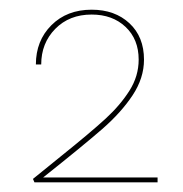

<svg xmlns="http://www.w3.org/2000/svg" viewBox="-20 -782 377 396"><path d="M305 -416V-406H51L48 -413Q65 -427 79.5 -438.5Q94 -450 106 -460Q167 -509 197.5 -537Q228 -565 247 -595Q266 -625 266 -659Q266 -701 239 -726.5Q212 -752 169 -752Q123 -752 94 -722.5Q65 -693 65 -649H54Q54 -698 86 -730Q118 -762 169 -762Q217 -762 247 -734Q277 -706 277 -659Q277 -621 253.5 -585.5Q230 -550 191 -516Q152 -482 69 -416Z"/></svg>

Font: Ysabeau Infant Hairline
Style: Regular
Weight: 100
Designer: Christian Thalmann (Catharsis Fonts)
Version: Version 0.003